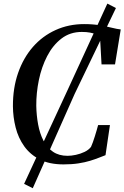

<svg xmlns="http://www.w3.org/2000/svg" viewBox="-20 -882 674 1040"><path d="M324 8.5Q247.5 8.5 195.2 -18.2Q143 -45 111 -90Q79 -135 64.8 -191.2Q50.5 -247.5 50 -306Q49.5 -405 78 -486.8Q106.5 -568.5 158.2 -627.8Q210 -687 281 -719.2Q352 -751.5 435.5 -751.5Q483.5 -751.5 521.2 -745Q559 -738.5 586.8 -731.5Q614.5 -724.5 634 -722.5L603 -533H530L521.5 -686Q512 -692 498.8 -697Q485.5 -702 467.2 -705.5Q449 -709 423 -709Q359.5 -709 312.8 -673Q266 -637 235.5 -578Q205 -519 190.5 -448.5Q176 -378 176.5 -309Q177.5 -256.5 186.5 -207.8Q195.5 -159 215 -120.8Q234.5 -82.5 266.8 -60.2Q299 -38 346 -38Q366 -38 390.8 -43.2Q415.5 -48.5 438 -59.2Q460.5 -70 473 -86.5Q478 -97.5 483.2 -112Q488.5 -126.5 493.5 -142.8Q498.5 -159 503.2 -174.8Q508 -190.5 511.5 -204.5H575.5L551.5 -41.5Q537 -36 516.2 -27.8Q495.5 -19.5 467.8 -11Q440 -2.5 404.5 3Q369 8.5 324 8.5ZM110.5 114 346 -394 561.5 -862.5 608 -838.5 384 -372.5 157.5 137.5Z"/></svg>

Font: Merriweather 72pt Medium
Style: Italic
Weight: 500
Italic angle: -7.8°
Version: Version 2.101